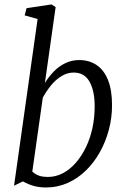

<svg xmlns="http://www.w3.org/2000/svg" viewBox="-20 -837 558 868"><path d="M183 -462Q201.5 -492 225 -515.5Q248.5 -539 277 -552.2Q305.5 -565.5 337.5 -565.5Q383.5 -565.5 417 -542.8Q450.5 -520 468.5 -474.8Q486.5 -429.5 486.5 -361Q486.5 -305.5 472.5 -251.8Q458.5 -198 432.2 -150.5Q406 -103 369 -66.8Q332 -30.5 286.2 -10Q240.5 10.5 187.5 10.5Q159 10.5 134.2 4Q109.5 -2.5 83.5 -17L43.5 2.5L150 -751L91.5 -767.5L100 -800L213 -817L231.5 -805ZM126 -61Q142.5 -47 158.8 -42Q175 -37 196 -37Q232 -37 264 -53.8Q296 -70.5 322.2 -100.5Q348.5 -130.5 368 -170.5Q387.5 -210.5 397.8 -258Q408 -305.5 408 -356.5Q408 -426 384.8 -467.5Q361.5 -509 313 -509Q284.5 -509 258.5 -493.2Q232.5 -477.5 211.2 -451.8Q190 -426 173.5 -395.5Z"/></svg>

Font: Merriweather 24pt SemiCondensed Light
Style: Italic
Weight: 300
Width: 4
Italic angle: -7.8°
Designer: Eben Sorkin
Foundry: Eben Sorkin
Version: Version 2.101